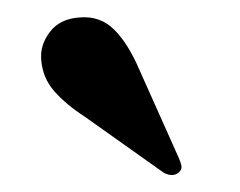

<svg xmlns="http://www.w3.org/2000/svg" viewBox="-20 -708 282 226"><path d="M144 -626 190.5 -522Q192.5 -517.5 193.5 -513.2Q194.5 -509 191 -505.5Q184 -499 173 -504.5L80 -570.5Q57.5 -585 43.8 -600.8Q30 -616.5 28.5 -638Q27 -655 38.8 -670.5Q50.5 -686 74 -687.5Q98 -689.5 114.5 -673Q131 -656.5 144 -626Z"/></svg>

Font: Fraunces 72pt S000 SemiBold
Style: Regular
Weight: 600
Version: Version 1.000; ttfautohint (v1.8.3)